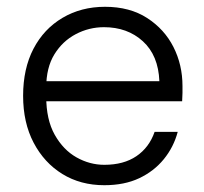

<svg xmlns="http://www.w3.org/2000/svg" viewBox="-20 -533 600 565"><path d="M287 12Q217 12 163.5 -21Q110 -54 79 -113Q48 -172 48 -251Q48 -331 78.5 -389.5Q109 -448 164 -480.5Q219 -513 289 -513Q362 -513 413 -480Q464 -447 490.5 -394.5Q517 -342 517 -280Q517 -270 517 -259.5Q517 -249 516 -235H102V-294H449Q446 -370 400.5 -411.5Q355 -453 286 -453Q242 -453 203 -432.5Q164 -412 140 -373Q116 -334 116 -275V-249Q116 -181 141 -136.5Q166 -92 205 -70Q244 -48 287 -48Q344 -48 381.5 -73.5Q419 -99 435 -145H503Q491 -100 462 -64.5Q433 -29 389.5 -8.5Q346 12 287 12Z"/></svg>

Font: DM Sans 18pt Light
Style: Regular
Weight: 300
Designer: Colophon Foundry, Jonny Pinhorn
Foundry: Colophon Foundry
Version: Version 4.004;gftools[0.9.30]